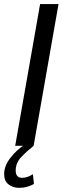

<svg xmlns="http://www.w3.org/2000/svg" viewBox="-55 -720 309 948"><path d="M20 0 143 -700H234L111 0ZM66 -5 111 0Q78 26 50.2 55.2Q22.5 84.5 22.5 121.5Q22.5 158 54 158Q80 158 107.5 140L112.5 188.5Q99 196 80.2 201.8Q61.5 207.5 39.5 207.5Q8 207.5 -13.5 190Q-35 172.5 -34.5 138.5Q-34 98 -3.2 58.8Q27.5 19.5 66 -5Z"/></svg>

Font: Cabin Condensed
Style: Italic
Weight: 400
Width: 3
Italic angle: -10°
Designer: Pablo Impallari
Foundry: Pablo Impallari. http://www.impallari.com Igino Marini. http://www.ikern.com
Version: Version 3.001; ttfautohint (v1.8.3)